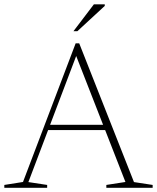

<svg xmlns="http://www.w3.org/2000/svg" viewBox="-22 -890 743 910"><path d="M193.5 -273.5V-298.5H488.5V-273.5ZM613 -27 701.5 -13.5V0H482V-13.5L572.5 -27.5L332.5 -641.5H345.5L112.5 -27L201.5 -13.5V0H-1.5V-13.5L87 -27.5L336.5 -684.5H353.5ZM326 -742 423 -869.5H474.5V-862L344.5 -742Z"/></svg>

Font: Newsreader 16pt 16pt ExtraLight
Style: Regular
Weight: 250
Version: Version 1.003